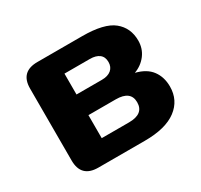

<svg xmlns="http://www.w3.org/2000/svg" viewBox="-111 -632 808 773"><g transform="rotate(-30 293.5 -245.5)"><path d="M213 -96H340Q409 -96 409 -150Q409 -203 340 -203H213ZM213 -299H331Q359 -299 374.5 -312Q390 -325 390 -348Q390 -372 374.5 -384Q359 -396 331 -396H213ZM142 0Q63 0 63 -79V-413Q63 -491 142 -491H350Q452 -491 494.5 -456.5Q537 -422 537 -363Q537 -326 516 -298Q495 -270 460 -257Q509 -245 532 -214Q555 -183 555 -139Q555 -75 505 -37.5Q455 0 358 0Z"/></g></svg>

Font: Chiron GoRound TC EB
Style: Regular
Weight: 700
Designer: Ryoko NISHIZUKA 西塚涼子 (kana, bopomofo & ideographs); Paul D. Hunt (Latin, Greek & Cyrillic); Sandoll Communications 산돌커뮤니
Foundry: Adobe
Version: Version 1.000;hotconv 1.1.1;makeotfexe 2.6.0